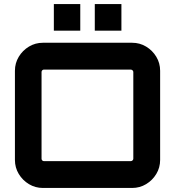

<svg xmlns="http://www.w3.org/2000/svg" viewBox="-20 -932 868 952"><path d="M193 0Q155 0 123.5 -19Q92 -38 73 -69.5Q54 -101 54 -139V-581Q54 -619 73 -650.5Q92 -682 123.5 -701Q155 -720 193 -720H635Q673 -720 704.5 -701Q736 -682 755 -650.5Q774 -619 774 -581V-139Q774 -101 755 -69.5Q736 -38 704.5 -19Q673 0 635 0ZM198 -133H628Q633 -133 637 -136.5Q641 -140 641 -145V-575Q641 -580 637 -583.5Q633 -587 628 -587H198Q193 -587 189.5 -583.5Q186 -580 186 -575V-145Q186 -140 189.5 -136.5Q193 -133 198 -133ZM450 -780V-912H582V-780ZM247 -780V-912H378V-780Z"/></svg>

Font: Orbitron
Style: Bold
Weight: 700
Designer: Matt McInerney
Foundry: The League of Moveable Type
Version: Version 2.001